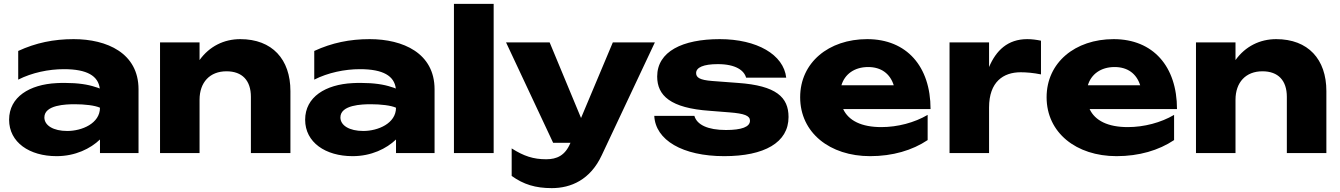

<svg xmlns="http://www.w3.org/2000/svg" viewBox="-20 -790 6915 991"><path d="M496 0H695V-329C695 -516 532 -588 360 -588C257 -588 165 -569 74 -527V-379C145 -415 231 -433 310 -433C430 -433 487 -398 495 -333C488 -336 480 -339 472 -341C434 -354 382 -362 315 -362C302 -362 287 -362 272 -361C133 -354 27 -290 27 -172C27 -55 132 16 272 16C369 16 447 -23 496 -70ZM496 -234C496 -153 403 -114 327 -114C256 -114 209 -142 209 -184C209 -249 321 -252 366 -252C417 -252 470 -246 496 -234Z M1220 -588C1136 -588 1061 -551 1010 -480V-571H806V0H1010V-275C1010 -365 1063 -422 1149 -422C1230 -422 1275 -375 1275 -290V0H1479V-320C1479 -484 1385 -588 1220 -588Z M2024 0H2223V-329C2223 -516 2060 -588 1888 -588C1785 -588 1693 -569 1602 -527V-379C1673 -415 1759 -433 1838 -433C1958 -433 2015 -398 2023 -333C2016 -336 2008 -339 2000 -341C1962 -354 1910 -362 1843 -362C1830 -362 1815 -362 1800 -361C1661 -354 1555 -290 1555 -172C1555 -55 1660 16 1800 16C1897 16 1975 -23 2024 -70ZM2024 -234C2024 -153 1931 -114 1855 -114C1784 -114 1737 -142 1737 -184C1737 -249 1849 -252 1894 -252C1945 -252 1998 -246 2024 -234Z M2323 0H2528V-770H2323Z M2828 181C2927 181 3027 138 3086 11L3360 -571H3143L2979 -181L2817 -571H2592L2835 -53H2925L2924 -52C2897 13 2854 32 2799 32C2733 32 2684 16 2621 -24V118C2682 162 2744 181 2828 181Z M4050 -186C4050 -288 3987 -348 3789 -362L3656 -372C3591 -377 3573 -390 3573 -413C3573 -442 3611 -459 3685 -459C3778 -459 3821 -426 3831 -389H4038C4025 -508 3887 -588 3695 -588C3502 -588 3372 -524 3372 -395C3372 -297 3440 -232 3644 -218L3745 -210C3822 -204 3851 -193 3851 -167C3851 -135 3808 -119 3727 -119C3633 -119 3577 -146 3564 -192H3357C3363 -67 3503 16 3718 16C3925 16 4050 -54 4050 -186Z M4471 16C4587 16 4689 -14 4768 -67V-197C4700 -157 4613 -134 4529 -134C4427 -134 4360 -167 4332 -227H4783C4783 -447 4660 -588 4456 -588C4257 -588 4110 -467 4110 -288C4110 -105 4263 16 4471 16ZM4461 -444C4528 -444 4574 -410 4593 -350H4323C4340 -407 4390 -444 4461 -444Z M5353 -580C5329 -585 5305 -588 5282 -588C5181 -588 5121 -529 5085 -444V-571H4881V0H5085V-235C5085 -368 5159 -417 5248 -417C5277 -417 5314 -414 5353 -406Z M5743 16C5859 16 5961 -14 6040 -67V-197C5972 -157 5885 -134 5801 -134C5699 -134 5632 -167 5604 -227H6055C6055 -447 5932 -588 5728 -588C5529 -588 5382 -467 5382 -288C5382 -105 5535 16 5743 16ZM5733 -444C5800 -444 5846 -410 5865 -350H5595C5612 -407 5662 -444 5733 -444Z M6567 -588C6483 -588 6408 -551 6357 -480V-571H6153V0H6357V-275C6357 -365 6410 -422 6496 -422C6577 -422 6622 -375 6622 -290V0H6826V-320C6826 -484 6732 -588 6567 -588Z"/></svg>

Font: Bounded
Style: Bold
Weight: 700
Designer: Vlad Churkin
Version: Version 3.0